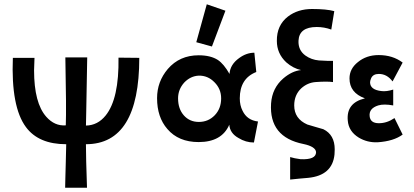

<svg xmlns="http://www.w3.org/2000/svg" viewBox="-20 -655 1933 896"><path d="M533 -386 630 -385Q630 18 381 18Q381 79 386 221H284Q284 209 285 176Q286 143 287 102Q288 61 289 18Q160 18 101 -62Q31 -156 40 -385H141Q139 -345 139 -327Q139 -174 196 -110Q235 -66 287 -70Q290 -146 285 -387H387Q381 -46 381 -69Q436 -70 473 -116Q536 -194 533 -386Z M945 -635 1032 -605 969 -438 896 -458ZM1184 -88 1165 10Q1127 10 1093 -11Q1053 -33 1050 -73Q1015 8 907 8Q813 8 761 -53Q713 -108 713 -197Q713 -274 763 -333Q818 -397 907 -397Q963 -397 997 -375Q1025 -356 1051 -310Q1054 -354 1096 -384Q1130 -409 1167 -409L1176 -319Q1099 -289 1099 -196Q1099 -163 1112 -138Q1133 -94 1184 -88ZM1012 -196Q1012 -240 981 -271Q950 -303 907 -302Q869 -300 840 -270Q811 -238 811 -196Q811 -147 838 -116.5Q865 -86 908 -86Q952 -86 982 -117Q1012 -148 1012 -196Z M1541 66Q1531 164 1418 175Q1407 176 1378 178.5Q1349 181 1334 183V78Q1353 84 1383 88Q1455 91 1455 55Q1453 29 1396 17Q1235 -15 1245 -172Q1250 -244 1302 -289Q1343 -324 1385 -328Q1348 -336 1316 -364Q1272 -405 1272 -464Q1271 -537 1324 -578Q1370 -613 1436 -613Q1504 -613 1540 -603L1526 -517Q1493 -529 1458 -529Q1376 -529 1373 -465Q1371 -421 1405 -396Q1433 -376 1468 -373Q1514 -370 1534 -371V-272Q1507 -276 1452 -272Q1415 -269 1386 -243Q1353 -212 1353 -163Q1353 -101 1414 -74Q1426 -70 1451 -63Q1476 -56 1489 -52Q1542 -26 1542 42Q1542 57 1541 66Z M1821 -104 1859 -27Q1817 4 1742 9Q1694 11 1654 -13Q1607 -42 1603 -92Q1595 -175 1683 -196Q1611 -222 1611 -289Q1611 -334 1650 -365Q1690 -398 1747 -398Q1813 -398 1859 -363L1812 -275Q1786 -310 1748 -310Q1721 -310 1712 -290Q1707 -278 1707 -271Q1707 -236 1760 -230Q1784 -227 1815 -237V-163Q1771 -171 1745 -163Q1701 -149 1705 -113Q1708 -80 1748 -80Q1786 -80 1821 -104Z"/></svg>

Font: GFS Neohellenic Rg
Style: Bold
Weight: 700
Designer: Designed by Takis Katsoulidis and George D. Matthiopoulos.
Foundry: Designed by Takis Katsoulidis and George D. Matthiopoulos.
Version: Version 1.0